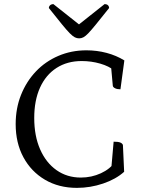

<svg xmlns="http://www.w3.org/2000/svg" viewBox="-20 -899 690 931"><path d="M353 12Q265 12 198 -27.5Q131 -67 93.5 -136.5Q56 -206 56 -297Q56 -374 82 -439Q108 -504 154 -552.5Q200 -601 263 -628Q326 -655 399 -655Q450 -655 497 -642.5Q544 -630 583 -606L564 -466Q548 -466 538 -471Q528 -476 527 -483L518 -582L534 -557Q509 -578 466 -590.5Q423 -603 376 -603Q306 -603 254 -569.5Q202 -536 174 -474Q146 -412 146 -327Q146 -240 174.5 -175Q203 -110 254 -74Q305 -38 372 -38Q424 -38 469.5 -59Q515 -80 537 -114L519 -75L531 -212Q553 -212 563 -208Q573 -204 576 -196L582 -66Q542 -30 480 -9Q418 12 353 12ZM364 -713Q353 -713 343 -718Q333 -723 318.5 -737.5Q304 -752 280 -781.5Q256 -811 217 -860Q217 -868 223 -873.5Q229 -879 239 -879L374 -772H352L487 -879Q498 -879 503.5 -873.5Q509 -868 509 -860Q470 -811 446 -781.5Q422 -752 408 -737.5Q394 -723 384 -718Q374 -713 364 -713Z"/></svg>

Font: Petrona
Style: Regular
Weight: 400
Designer: Ringo R. Seeber
Foundry: Ringo R. Seeber
Version: Version 2.001; ttfautohint (v1.8.3)